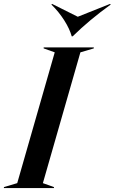

<svg xmlns="http://www.w3.org/2000/svg" viewBox="-74 -952 581 972"><path d="M143.1 -24.9 199.2 -4.9V0H-54.2V-4.9L13.2 -24.9L203.1 -687L147 -707V-711.9H400.9V-707L333 -687ZM186 -929.2 189.9 -932.1 319.8 -867.2 482.9 -932.1 486.8 -929.2Q378.9 -851.6 293.9 -768.1H289.1Q278.3 -806.6 250.7 -849.9Q223.1 -893.1 186 -929.2Z"/></svg>

Font: Nyght Serif Medium Italic
Style: Regular
Weight: 500
Italic angle: -16°
Designer: Maksym Kobuzan
Version: Version 0.410;Glyphs 3.1.2 (3151)